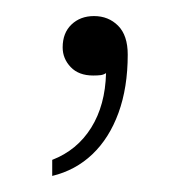

<svg xmlns="http://www.w3.org/2000/svg" viewBox="-20 -91 237 239"><path d="M45 108Q76 96 93.5 68Q111 40 112 0Q109 2 105.5 2.5Q102 3 96 3Q78 3 68 -7.5Q58 -18 58 -32Q58 -50 69 -60.5Q80 -71 97 -71Q115 -71 127 -59Q139 -47 139 -23Q139 18 127.5 49.5Q116 81 95 101Q74 121 45 128Z"/></svg>

Font: Montagu Slab 144pt ExtraLight
Style: Regular
Weight: 250
Version: Version 1.000